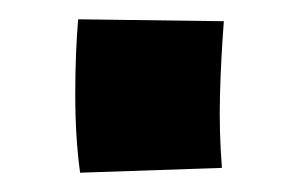

<svg xmlns="http://www.w3.org/2000/svg" viewBox="-20 -477 310 199"><path d="M63 -298Q58 -335 58 -378.5Q58 -422 61 -457L212 -455Q209 -416 208 -378.5Q207 -341 210 -303Z"/></svg>

Font: Marhey Medium
Style: Regular
Weight: 500
Designer: Nur Syamsi & Bustanul Arifin
Foundry: Namelatype
Version: Version 1.000